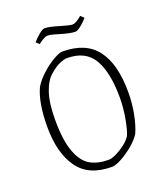

<svg xmlns="http://www.w3.org/2000/svg" viewBox="-138 -835 811 940"><g transform="rotate(-20 267.5 -365.5)"><path d="M52 -281Q52 -409 86 -480Q106 -512 138 -540.5Q170 -569 201 -586.5Q232 -604 247 -604Q369 -604 426 -528.5Q483 -453 483 -308Q483 -249 472.5 -195Q462 -141 445 -103Q430 -78 398.5 -51.5Q367 -25 334.5 -7.5Q302 10 284 10Q162 10 107 -68.5Q52 -147 52 -281ZM403 -106Q414 -129 424.5 -185.5Q435 -242 435 -296Q435 -427 394.5 -496.5Q354 -566 257 -566Q241 -566 217 -555Q193 -544 168 -522Q137 -497 118.5 -443.5Q100 -390 100 -302Q100 -193 123 -132.5Q146 -72 185 -50Q224 -28 280 -28Q303 -28 344 -53Q385 -78 403 -106ZM260 -690Q256 -691 237 -696.5Q218 -702 207 -702Q196 -702 184.5 -695.5Q173 -689 156 -676L140 -691Q155 -709 174.5 -725Q194 -741 205 -741Q228 -741 283 -724Q326 -711 340 -711Q358 -711 389 -738L406 -722Q392 -705 372 -689Q352 -673 341 -673Q315 -673 260 -690Z"/></g></svg>

Font: Grenze ExtraLight
Style: Regular
Weight: 275
Designer: Renata Polastri
Foundry: Omnibus-Type
Version: Version 1.002; ttfautohint (v1.8)